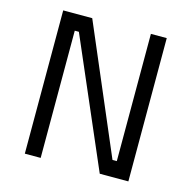

<svg xmlns="http://www.w3.org/2000/svg" viewBox="-103 -798 899 901"><g transform="rotate(15 346.5 -348.0)"><path d="M95 0V-696H236L500 -78H521V-696H598V0H459L192 -618H172V0Z"/></g></svg>

Font: TypoPRO Titillium Maps
Style: 400 wt
Weight: 400
Designer: Campivisivi
Foundry: Accademia di Belle Arti di Urbino and students of MA course of Visual design
Version: Version 001.001